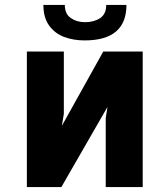

<svg xmlns="http://www.w3.org/2000/svg" viewBox="-20 -759 640 779"><path d="M89 -550H239V-297L231 -248.5L399 -550H559V0H409V-280.5L416 -325L229 0H89ZM156 -739H243Q243 -702.5 267.2 -685.8Q291.5 -669 325 -669Q361.5 -669 386.2 -685.5Q411 -702 411 -739H493Q493 -595 323 -595Q278.5 -595 241 -608.8Q203.5 -622.5 179.8 -654.8Q156 -687 156 -739Z"/></svg>

Font: JuliaMono Black
Style: Regular
Weight: 900
Monospace: yes
Designer: cormullion
Foundry: corm
Version: Version 0.054; ttfautohint (v1.8.4)